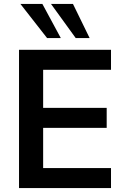

<svg xmlns="http://www.w3.org/2000/svg" viewBox="-20 -959 637 979"><path d="M77 0V-705H546V-603H200V-409H524V-307H200V-102H546V0ZM366 -765 240 -939H352L437 -765ZM220 -765 84 -939H196L290 -765Z"/></svg>

Font: NunitoSans3
Style: Bold
Weight: 700
Designer: Vernon Adams
Foundry: Vernon Adams
Version: Version 3.101;gftools[0.9.27]